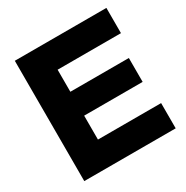

<svg xmlns="http://www.w3.org/2000/svg" viewBox="-165 -857 963 995"><g transform="rotate(-30 316.5 -360.0)"><path d="M57 0H604V-151H226V-294H576V-437H226V-569H605V-720H57Z"/></g></svg>

Font: Aspekta 750
Style: Regular
Weight: 750
Designer: Ivo Dolenc
Version: Version 2.000